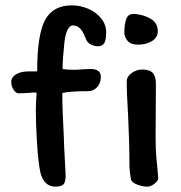

<svg xmlns="http://www.w3.org/2000/svg" viewBox="-20 -694 675 718"><path d="M301 -549Q291 -576 279.5 -587.5Q268 -599 252 -599Q242 -599 233.5 -584Q225 -569 221 -537Q214 -471 214 -436Q229 -433 256 -433Q270 -433 292 -435L319 -436Q337 -436 347 -429Q357 -422 357 -406Q357 -383 343 -368Q329 -353 310 -353Q238 -353 213 -346Q213 -286 219 -174Q219 -157 221 -125L225 -48Q227 -19 219.5 -7.5Q212 4 188 4Q144 4 131 -49Q123 -87 118.5 -157.5Q114 -228 114 -282Q114 -310 117 -347Q115 -348 106 -348Q97 -348 93 -347Q63 -345 49 -345Q40 -345 31 -358Q22 -371 22 -388Q22 -398 29 -406.5Q36 -415 46 -419Q61 -427 89 -427H119Q119 -567 150 -622Q180 -674 249 -674Q281 -674 310.5 -661Q340 -648 358.5 -625Q377 -602 377 -573Q377 -542 369 -531.5Q361 -521 346 -521Q332 -521 319 -528Q306 -535 301 -549ZM570 -577Q570 -554 548.5 -540.5Q527 -527 497 -527Q468 -527 456.5 -542Q445 -557 445 -573Q445 -602 452 -622.5Q459 -643 483 -642Q518 -639 544 -623.5Q570 -608 570 -577ZM562 -199V-170Q562 -138 564.5 -107.5Q567 -77 570 -49Q570 -43 572 -27Q571 -17 557 -6.5Q543 4 532 4Q513 4 493.5 -3.5Q474 -11 470 -22Q464 -54 464 -79Q464 -161 459 -263L457 -301Q456 -316 455 -338Q454 -360 454 -390Q454 -408 472.5 -421Q491 -434 511 -434Q540 -434 551.5 -421Q563 -408 563 -380Z"/></svg>

Font: Itim
Style: Regular
Weight: 400
Designer: Suppakit Chalermlarp
Version: Version 1.002g